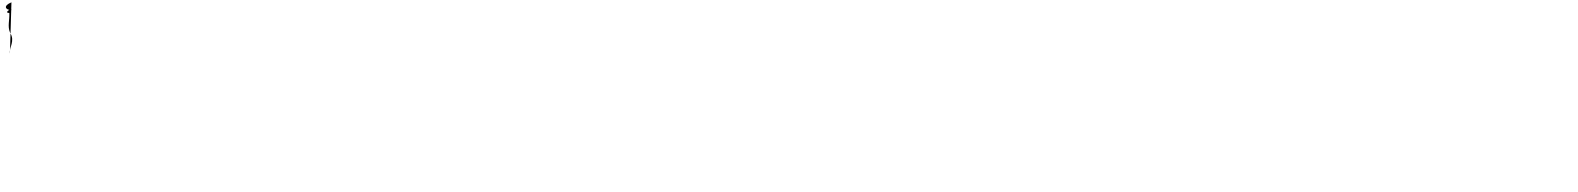

<svg xmlns="http://www.w3.org/2000/svg" viewBox="-109 -1443 18728 2278"><g transform="rotate(5 9255.5 -303.5)"><path d="M0 0C-18 -74 52 -152 -20 -247C-59 -320 -37 -393 -49 -479C-124 -473 -18 -549 -28 -514C-103 -512 -130 -558 -35 -607ZM-35 -512Z"/></g></svg>

Font: Passageway
Style: Light
Weight: 700
Foundry: Ascender Corporation
Version: Version 1.11